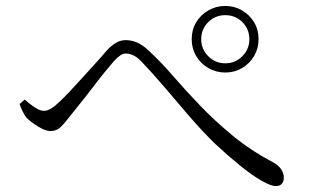

<svg xmlns="http://www.w3.org/2000/svg" viewBox="-20 -699 1040 646"><path d="M738 -455Q707 -455 681 -470Q655 -485 640 -510.5Q625 -536 625 -567Q625 -599 640 -624Q655 -649 681 -664Q707 -679 738 -679Q769 -679 794.5 -664Q820 -649 835 -624Q850 -599 850 -567Q850 -536 835 -510.5Q820 -485 794.5 -470Q769 -455 738 -455ZM908 -73Q891 -73 859 -91.5Q827 -110 787 -142.5Q747 -175 704 -215Q661 -257 619.5 -305Q578 -353 537 -401.5Q496 -450 454 -494Q440 -508 427 -513.5Q414 -519 403 -519Q394 -519 384.5 -512.5Q375 -506 363 -493Q350 -478 330.5 -454Q311 -430 291 -403.5Q271 -377 251 -352.5Q231 -328 217 -310Q198 -285 184 -271.5Q170 -258 150 -258Q133 -258 108.5 -273Q84 -288 69 -303Q62 -312 56 -324.5Q50 -337 46 -349L63 -364Q81 -348 98 -337Q115 -326 128 -326Q138 -326 150.5 -333Q163 -340 175 -352Q193 -368 214.5 -391Q236 -414 259.5 -440Q283 -466 304 -489Q325 -512 339 -529Q354 -545 369.5 -554.5Q385 -564 403 -564Q421 -564 440 -556.5Q459 -549 482 -527Q522 -490 563.5 -442Q605 -394 654 -343Q703 -292 763 -242.5Q823 -193 900 -152Q917 -143 926 -129.5Q935 -116 935 -101Q935 -89 928.5 -81Q922 -73 908 -73ZM738 -486Q772 -486 795.5 -510Q819 -534 819 -567Q819 -601 795.5 -624.5Q772 -648 738 -648Q704 -648 680.5 -624.5Q657 -601 657 -567Q657 -534 680.5 -510Q704 -486 738 -486Z"/></svg>

Font: Noto Serif SC ExtraLight Light
Style: Regular
Weight: 300
Version: Version 2.002-H1;hotconv 1.1.0;makeotfexe 2.6.0